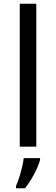

<svg xmlns="http://www.w3.org/2000/svg" viewBox="-20 -780 298 1021"><path d="M173 0H85V-760H173ZM193 70Q189 88 176.5 115.5Q164 143 147.5 171Q131 199 113 221H65V209Q73 192 81.5 165.5Q90 139 97 110.5Q104 82 106 61H193Z"/></svg>

Font: Noto Sans Pahawh Hmong
Style: Regular
Weight: 400
Designer: Monotype Design Team
Foundry: Monotype Imaging Inc.
Version: Version 2.001; ttfautohint (v1.8.4.7-5d5b)